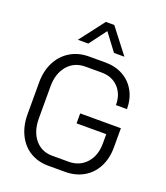

<svg xmlns="http://www.w3.org/2000/svg" viewBox="-168 -1057 1019 1179"><g transform="rotate(20 342.0 -467.5)"><path d="M60 -246V-454Q60 -529 89.5 -586.5Q119 -644 172 -676Q225 -708 294 -708H400Q466 -708 516.5 -680Q567 -652 595 -601Q623 -550 623 -484H551Q551 -555 509.5 -598.5Q468 -642 400 -642H294Q222 -642 178 -590.5Q134 -539 134 -454V-246Q134 -161 176.5 -109.5Q219 -58 289 -58H397Q468 -58 512 -107Q556 -156 556 -236V-296H362V-361H628V-236Q628 -164 599.5 -108.5Q571 -53 518.5 -22.5Q466 8 397 8H289Q220 8 168.5 -23.5Q117 -55 88.5 -113Q60 -171 60 -246ZM318 -943H373L498 -781H430L346 -893L262 -781H194Z"/></g></svg>

Font: Stavian Regular
Style: Regular
Weight: 400
Version: Version 1.000; ttfautohint (v1.6)